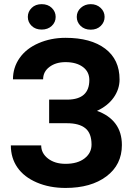

<svg xmlns="http://www.w3.org/2000/svg" viewBox="-20 -904 657 933"><path d="M414.1 -515.1Q414.1 -555.7 382.3 -578.9Q350.6 -602.1 298.3 -602.1Q251.5 -602.1 220.5 -578.9Q189.5 -555.7 189.5 -518.6H43Q43 -576.2 75.4 -622.3Q107.9 -668.5 167.7 -694.3Q227.5 -720.2 298.3 -720.2Q421.4 -720.2 491.2 -667.5Q561 -614.7 561 -518.1Q561 -470.7 532.5 -430.2Q503.9 -389.6 451.2 -365.2Q509.8 -344.7 541 -303Q572.3 -261.2 572.3 -199.2Q572.3 -103.5 497.3 -47.1Q422.4 9.3 298.3 9.3Q220.7 9.3 158.7 -17.3Q96.7 -43.9 64.7 -90.1Q32.7 -136.2 32.7 -197.3H180.2Q180.2 -159.2 213.4 -133.5Q246.6 -107.9 298.3 -107.9Q356.9 -107.9 390.9 -134.3Q424.8 -160.6 424.8 -201.2Q424.8 -256.8 394.5 -281Q364.3 -305.2 306.2 -305.2H218.8V-419.9H309.1Q414.1 -421.4 414.1 -515.1ZM250.5 -821.8Q250.5 -795.9 231.4 -778.1Q212.4 -760.3 182.6 -760.3Q152.3 -760.3 133.8 -778.3Q115.2 -796.4 115.2 -821.8Q115.2 -847.2 133.8 -865.5Q152.3 -883.8 182.6 -883.8Q212.9 -883.8 231.7 -865.5Q250.5 -847.2 250.5 -821.8ZM353 -821.8Q353 -848.1 372.8 -866Q392.6 -883.8 420.9 -883.8Q449.7 -883.8 469 -865.7Q488.3 -847.7 488.3 -821.8Q488.3 -796.4 469.7 -778.1Q451.2 -759.8 420.9 -759.8Q390.6 -759.8 371.8 -778.1Q353 -796.4 353 -821.8Z"/></svg>

Font: SteelSelectRoboto
Style: Roboto-Bold
Weight: 700
Designer: Google
Version: Version 2.137; 2017